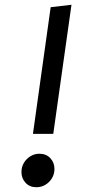

<svg xmlns="http://www.w3.org/2000/svg" viewBox="-20 -769 375 801"><path d="M191.4 -739 278.2 -749.1 202.2 -210.4H117.4ZM131.8 12.1Q103.7 12.1 86.6 -6.5Q69.5 -25.1 69.5 -51.2Q69.5 -72.3 79.6 -89.4Q89.6 -106.5 106.7 -117Q123.8 -127.6 143.9 -127.6Q173 -127.6 190.1 -109Q207.2 -90.4 207.2 -64.3Q207.2 -43.2 197.1 -26.1Q187.1 -9 170 1.5Q152.9 12.1 131.8 12.1Z"/></svg>

Font: Fira Sans Variable
Style: Italic
Weight: 397
Italic angle: -8°
Designer: Carrois Corporate & Edenspiekermann AG
Foundry: Carrois Corporate GbR & Edenspiekermann AG
Version: Version 4.202